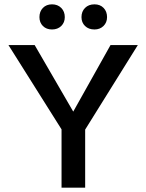

<svg xmlns="http://www.w3.org/2000/svg" viewBox="-20 -866 675 886"><path d="M162 -787Q162 -813 178 -829.5Q194 -846 220 -846Q246 -846 262.5 -829.5Q279 -813 279 -787Q279 -762 262.5 -746Q246 -730 220 -730Q194 -730 178 -746Q162 -762 162 -787ZM356 -787Q356 -813 372.5 -829.5Q389 -846 416 -846Q442 -846 458 -829.5Q474 -813 474 -787Q474 -762 457.5 -746Q441 -730 416 -730Q389 -730 372.5 -746Q356 -762 356 -787ZM373 -268V0H264V-269L19 -658H140L318 -351L490 -658H616Z"/></svg>

Font: Ysabeau SC Semibold
Style: Regular
Weight: 600
Designer: Christian Thalmann (Catharsis Fonts)
Version: Version 0.003